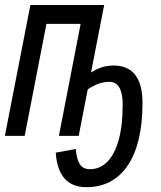

<svg xmlns="http://www.w3.org/2000/svg" viewBox="-30 -549 650 776"><path d="M-10.3 0 92.8 -528.8H391.1L337.9 -255.9Q380.4 -284.2 429.2 -284.2Q486.8 -284.2 516.4 -246.3Q545.9 -208.5 545.9 -133.3Q545.9 30.3 486.8 118.9Q427.7 207.5 318.8 207.5Q205.1 207.5 195.3 67.9L276.4 53.2Q279.3 92.3 292 113.5Q304.7 134.8 333.5 134.8Q374 134.8 403.6 105Q433.1 75.2 449.5 17.1Q465.8 -41 465.8 -126Q465.8 -218.3 411.6 -218.3Q369.6 -218.3 324.7 -188L288.1 0H208L295.9 -452.6H157.7L69.8 0Z"/></svg>

Font: Cousine
Style: Italic
Weight: 400
Italic angle: -12°
Monospace: yes
Designer: Steve Matteson
Foundry: Monotype Imaging Inc.
Version: Version 1.21